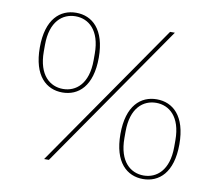

<svg xmlns="http://www.w3.org/2000/svg" viewBox="-79 -804 1040 911"><g transform="rotate(10 441.0 -349.0)"><path d="M210 0 694 -698H671L187 0ZM217 -326C294 -326 359 -381 359 -518C359 -655 294 -710 217 -710C140 -710 75 -655 75 -518C75 -381 140 -326 217 -326ZM217 -343C155 -343 97 -388 97 -502V-534C97 -648 155 -693 217 -693C279 -693 337 -648 337 -534V-502C337 -388 279 -343 217 -343ZM665 12C742 12 807 -43 807 -180C807 -317 742 -372 665 -372C588 -372 523 -317 523 -180C523 -43 588 12 665 12ZM665 -5C603 -5 545 -50 545 -164V-196C545 -310 603 -355 665 -355C727 -355 785 -310 785 -196V-164C785 -50 727 -5 665 -5Z"/></g></svg>

Font: IBM Plex Thai Thin
Style: Regular
Weight: 100
Designer: Mike Abbink, Paul van der Laan, Pieter van Rosmalen, Ben Mitchell, Mark Frömberg
Foundry: Bold Monday
Version: Version 1.0